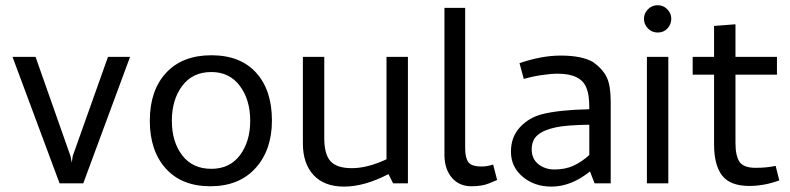

<svg xmlns="http://www.w3.org/2000/svg" viewBox="-20 -696 3001 729"><path d="M206.2 0 27.5 -480H115L247.5 -103.8L252.5 -78.8L256.2 -103.8L390 -480H473.8L296.2 0Z M548.8 -237.5Q548.8 -352.5 610.6 -419.4Q672.5 -486.2 782.5 -486.2Q892.5 -486.2 952.5 -420Q1012.5 -353.8 1012.5 -238.8Q1012.5 -126.2 950 -57.5Q887.5 11.2 778.8 11.2Q670 11.2 609.4 -56.2Q548.8 -123.8 548.8 -237.5ZM632.5 -237.5Q632.5 -157.5 671.9 -106.2Q711.2 -55 782.5 -55Q852.5 -55 891.2 -106.9Q930 -158.8 930 -237.5Q930 -317.5 890.6 -370Q851.2 -422.5 782.5 -422.5Q711.2 -422.5 671.9 -370Q632.5 -317.5 632.5 -237.5Z M1316.2 -57.5Q1375 -57.5 1447.5 -91.2V-480H1528.8V0H1472.5L1455 -35Q1363.8 12.5 1286.2 12.5Q1211.2 12.5 1170.6 -31.2Q1130 -75 1130 -151.2V-480H1211.2V-171.2Q1211.2 -110 1235 -83.8Q1258.8 -57.5 1316.2 -57.5Z M1852.5 -71.2 1867.5 -12.5Q1863.8 -11.2 1837.5 0Q1811.2 11.2 1770 11.2Q1723.8 11.2 1696.2 -20.6Q1668.8 -52.5 1667.5 -103.8V-666.2H1746.2V-132.5Q1746.2 -98.8 1757.5 -81.2Q1768.8 -63.8 1810 -63.8Q1828.8 -63.8 1852.5 -71.2Z M1968.8 -396.2 1952.5 -456.2Q2036.2 -485 2108.8 -485Q2190 -485 2232.5 -460Q2270 -432.5 2284.4 -401.2Q2298.8 -370 2298.8 -310V0H2237.5L2220 -45Q2148.8 12.5 2073.8 12.5Q2008.8 12.5 1964.4 -25Q1920 -62.5 1920 -120Q1920 -176.2 1954.4 -213.1Q1988.8 -250 2038.8 -262.5Q2102.5 -278.8 2217.5 -281.2V-285Q2217.5 -336.2 2207.5 -360Q2187.5 -416.2 2097.5 -416.2Q2071.2 -416.2 2034.4 -410.6Q1997.5 -405 1968.8 -396.2ZM2217.5 -107.5V-222.5Q2131.2 -221.2 2090 -212.5Q2043.8 -202.5 2021.2 -183.1Q1998.8 -163.8 1998.8 -128.8Q1998.8 -92.5 2024.4 -72.5Q2050 -52.5 2085 -52.5Q2126.2 -52.5 2157.5 -66.9Q2188.8 -81.2 2217.5 -107.5Z M2425 -625Q2425 -645 2440 -660.6Q2455 -676.2 2477.5 -676.2Q2498.8 -676.2 2513.8 -660.6Q2528.8 -645 2528.8 -625Q2528.8 -603.8 2514.4 -588.1Q2500 -572.5 2477.5 -572.5Q2455 -572.5 2440 -588.1Q2425 -603.8 2425 -625ZM2517.5 0H2436.2V-480H2517.5Z M2691.2 -148.8V-412.5H2610V-480H2691.2V-597.5L2772.5 -603.8V-480H2930V-412.5H2772.5V-153.8Q2772.5 -103.8 2788.1 -81.2Q2803.8 -58.8 2848.8 -58.8Q2891.2 -58.8 2925 -66.2L2938.8 -11.2Q2882.5 10 2825 10Q2752.5 10 2721.9 -29.4Q2691.2 -68.8 2691.2 -148.8Z"/></svg>

Font: Cambay
Style: Regular
Weight: 400
Designer: Pooja Saxena
Foundry: Pooja Saxena
Version: Version 1.181;PS 001.181;hotconv 1.0.70;makeotf.lib2.5.58329